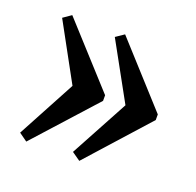

<svg xmlns="http://www.w3.org/2000/svg" viewBox="-81 -495 577 565"><g transform="rotate(20 207.5 -212.0)"><path d="M220.7 -14.2 194.3 -32.7 292.5 -214.4 194.3 -392.6 220.2 -410.2 391.1 -221.7V-204.1ZM54.7 -14.2 28.8 -32.7 126.5 -214.8 29.3 -392.6 54.7 -410.2 226.1 -221.7V-204.1Z"/></g></svg>

Font: Elstob 10pt SemiBold
Style: Regular
Weight: 600
Designer: Peter S. Baker
Version: Version 1.015